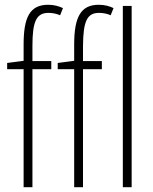

<svg xmlns="http://www.w3.org/2000/svg" viewBox="-20 -785 640 805"><path d="M195 -495V-529H116V-593C116 -694 132 -731 183 -731C199 -731 216 -728 232 -721L244 -751C227 -759 207 -765 182 -765C104 -765 79 -711 79 -598V-530L10 -521V-495H79V0H116V-495ZM407 -495V-529H328V-593C329 -694 344 -731 395 -731C411 -731 429 -728 444 -721L456 -751C440 -759 419 -765 394 -765C317 -765 291 -711 291 -598V-530L222 -521V-495H291V0H328V-495ZM532 0V-760H495V0Z"/></svg>

Font: Noto Sans ExtraCondensed ExtraLight
Style: Regular
Weight: 200
Width: 2
Designer: Monotype Design Team
Foundry: Monotype Imaging Inc.
Version: Version 2.013